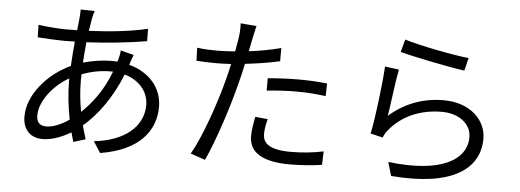

<svg xmlns="http://www.w3.org/2000/svg" viewBox="-53 -946 3106 1147"><g transform="rotate(5 1500.0 -372.5)"><path d="M613 -441C571 -329 510 -248 444 -185C433 -243 426 -304 426 -368L427 -409C473 -426 531 -441 596 -441ZM727 -551 648 -571C647 -554 642 -528 637 -513L634 -503L597 -504C546 -504 485 -495 429 -479C432 -521 435 -563 439 -602C562 -608 695 -622 800 -640L799 -714C697 -690 575 -677 448 -671L460 -747C463 -761 467 -779 472 -792L388 -794C389 -782 387 -764 386 -746L378 -669L310 -668C267 -668 180 -675 145 -681L147 -606C188 -603 266 -599 309 -599L370 -600C366 -553 361 -503 359 -453C221 -389 109 -258 109 -129C109 -44 161 -3 227 -3C282 -3 342 -25 397 -58L413 -2L485 -24C477 -49 469 -76 461 -105C546 -177 627 -288 684 -430C777 -403 828 -335 828 -259C828 -129 716 -36 535 -17L578 50C810 13 905 -111 905 -255C905 -365 831 -457 706 -490L707 -494C712 -510 721 -537 727 -551ZM356 -378V-360C356 -285 366 -204 380 -133C329 -97 281 -80 242 -80C204 -80 185 -101 185 -142C185 -224 259 -323 356 -378Z M1537 -482V-408C1599 -415 1660 -418 1723 -418C1781 -418 1840 -413 1891 -406L1893 -482C1839 -488 1779 -491 1720 -491C1656 -491 1590 -487 1537 -482ZM1558 -239 1483 -246C1475 -204 1468 -167 1468 -128C1468 -29 1554 19 1712 19C1785 19 1851 13 1905 5L1908 -76C1847 -63 1778 -56 1713 -56C1570 -56 1544 -102 1544 -149C1544 -175 1549 -206 1558 -239ZM1221 -620C1185 -620 1149 -621 1101 -627L1104 -549C1140 -547 1176 -545 1220 -545C1248 -545 1279 -546 1312 -548C1304 -512 1295 -474 1286 -441C1249 -300 1178 -97 1118 6L1206 36C1258 -74 1326 -280 1362 -422C1374 -466 1385 -512 1394 -556C1464 -564 1537 -575 1602 -590V-669C1541 -653 1475 -641 1410 -633L1425 -707C1429 -727 1437 -765 1443 -787L1347 -795C1349 -774 1348 -740 1344 -712C1341 -692 1336 -660 1329 -625C1290 -622 1254 -620 1221 -620Z M2335 -784 2315 -708C2391 -687 2608 -643 2703 -630L2722 -707C2634 -715 2421 -757 2335 -784ZM2313 -602 2229 -613C2223 -508 2198 -298 2178 -207L2252 -189C2258 -205 2267 -222 2282 -239C2352 -323 2460 -373 2592 -373C2694 -373 2768 -316 2768 -236C2768 -99 2614 -8 2298 -47L2322 35C2694 66 2852 -55 2852 -234C2852 -351 2750 -443 2597 -443C2477 -443 2367 -405 2271 -321C2282 -385 2299 -534 2313 -602Z"/></g></svg>

Font: Source Han Sans JP
Style: Regular
Weight: 400
Designer: Ryoko NISHIZUKA 西塚涼子 (kana, bopomofo & ideographs); Paul D. Hunt (Latin, Greek & Cyrillic); Sandoll Communications 산돌커뮤니
Foundry: Adobe
Version: Version 2.004;hotconv 1.0.118;makeotfexe 2.5.65603